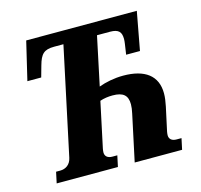

<svg xmlns="http://www.w3.org/2000/svg" viewBox="-104 -827 982 939"><g transform="rotate(-15 387.5 -357.0)"><path d="M70 0H380L392 -56H367C345 -56 330 -66 330 -87C330 -92 331 -99 332 -105L381 -335C401 -342 423 -345 445 -345C499 -345 521 -325 521 -280C521 -267 519 -252 515 -234L465 0H705L717 -56H692C670 -56 655 -66 655 -87C655 -92 656 -99 657 -105L683 -225C688 -250 691 -269 691 -290C691 -380 629 -425 520 -425C475 -425 431 -416 396 -403L448 -649H514C558 -649 571 -632 571 -597C571 -590 570 -581 569 -574L561 -520H631L667 -714H107L61 -520H131L147 -577C162 -631 179 -649 231 -649H278L162 -105C155 -72 131 -56 103 -56H82Z"/></g></svg>

Font: Noto Serif ExtraCondensed Black
Style: Italic
Weight: 900
Width: 2
Italic angle: -12°
Designer: Monotype Design Team
Foundry: Monotype Imaging Inc.
Version: Version 2.014